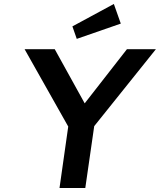

<svg xmlns="http://www.w3.org/2000/svg" viewBox="-20 -948 806 968"><path d="M280 0 324 -310 104 -700H256L407 -427L620 -700H766L455 -312L410 0ZM367 -752 345 -815 554 -928 589 -829Z"/></svg>

Font: Lexend Med
Style: Italic
Weight: 500
Italic angle: -8.13011°
Designer: Bonnie Shaver-Troup, Thomas Jockin
Foundry: Lexend
Version: Version 1.007